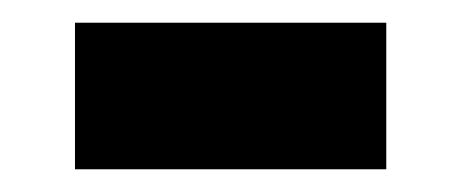

<svg xmlns="http://www.w3.org/2000/svg" viewBox="-20 -388 406 169"><path d="M46 -239V-368H320V-239Z"/></svg>

Font: Radio Canada Big
Style: Regular
Weight: 400
Designer: Étienne Aubert Bonn
Foundry: Coppers and Brasses
Version: Version 1.001